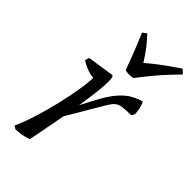

<svg xmlns="http://www.w3.org/2000/svg" viewBox="-219 -761 840 840"><g transform="rotate(45 201.5 -340.5)"><path d="M55 12 40 3Q59 -38 76 -92.5Q93 -147 106.5 -204Q120 -261 128 -309.5Q136 -358 136 -388Q113 -390 91 -399Q69 -408 56 -418L62 -437L186 -456Q189 -456 192 -450Q195 -444 195 -421Q195 -400 191 -362Q187 -324 177 -260L209 -321Q239 -378 265 -407Q291 -436 315 -449Q339 -462 363 -468Q373 -446 375.5 -428Q378 -410 378 -405L369 -390Q334 -390 315 -387Q296 -384 285 -374.5Q274 -365 262 -345L163 -177L130 -3Q104 7 82.5 9.5Q61 12 55 12ZM237 -509Q225 -509 213 -512Q182 -596 164.5 -637.5Q147 -679 147 -679L166 -693Q175 -683 196 -658.5Q217 -634 245 -589Q271 -612 299 -633Q327 -654 350.5 -670Q374 -686 384 -693L403 -676Q403 -676 362.5 -633.5Q322 -591 261 -512Q249 -509 237 -509Z"/></g></svg>

Font: Mate
Style: Italic
Weight: 400
Italic angle: -10.8°
Designer: Eduardo Rodriguez Tunni
Foundry: Eduardo Rodriguez Tunni
Version: Version 1.003; ttfautohint (v1.8.4.7-5d5b);gftools[0.9.24]